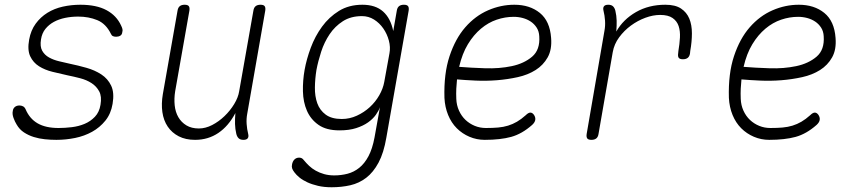

<svg xmlns="http://www.w3.org/2000/svg" viewBox="-20 -580 3640 810"><path d="M218 10Q194 10 169.5 7.5Q145 5 122.5 -2Q100 -9 81 -21.5Q62 -34 50 -55Q43 -66 37 -82.5Q31 -99 34 -112Q35 -122 42.5 -128.5Q50 -135 62 -135Q70 -135 77 -131.5Q84 -128 88 -119Q105 -79 139 -59.5Q173 -40 227 -40Q254 -40 283 -43.5Q312 -47 337 -57.5Q362 -68 380.5 -87.5Q399 -107 404 -138Q410 -173 398.5 -194.5Q387 -216 366 -229.5Q345 -243 318 -250Q291 -257 266 -262Q234 -269 201.5 -277Q169 -285 144.5 -300.5Q120 -316 107.5 -342.5Q95 -369 103 -413Q110 -452 130.5 -480Q151 -508 180 -526Q209 -544 245 -552Q281 -560 319 -560Q387 -560 429.5 -537Q472 -514 491 -472Q495 -464 496.5 -457.5Q498 -451 496 -445Q495 -434 487.5 -429.5Q480 -425 470 -425Q462 -425 456.5 -427.5Q451 -430 448 -437Q427 -480 390.5 -495Q354 -510 310 -510Q281 -510 254.5 -504.5Q228 -499 207 -487.5Q186 -476 171.5 -458Q157 -440 153 -414Q148 -384 158 -366Q168 -348 187 -337.5Q206 -327 229.5 -321.5Q253 -316 275 -311Q309 -304 344.5 -294Q380 -284 407.5 -266Q435 -248 449 -218.5Q463 -189 455 -142Q448 -100 424.5 -71Q401 -42 368.5 -24Q336 -6 297 2Q258 10 218 10Z M1007 10Q994 10 987 3.5Q980 -3 977 -15Q972 -36 971.5 -57Q971 -78 973 -103Q944 -48 901 -19Q858 10 803 10Q763 10 734 -5Q705 -20 687.5 -46Q670 -72 665 -107Q660 -142 667 -183L729 -535Q731 -548 738.5 -554Q746 -560 759 -560Q772 -560 776.5 -554Q781 -548 779 -535L719 -195Q714 -164 717 -135.5Q720 -107 732.5 -85.5Q745 -64 766.5 -51Q788 -38 819 -38Q847 -38 875 -52.5Q903 -67 927 -90Q951 -113 968 -141Q985 -169 989 -195L1049 -535Q1051 -548 1058.5 -554Q1066 -560 1079 -560Q1092 -560 1096.5 -554Q1101 -548 1099 -535L1023 -100Q1019 -79 1020.5 -57Q1022 -35 1027 -15Q1030 -3 1025 3.5Q1020 10 1007 10Z M1583 -128Q1578 -113 1565.5 -95.5Q1553 -78 1532.5 -63.5Q1512 -49 1482.5 -39.5Q1453 -30 1412 -30Q1357 -30 1324 -53Q1291 -76 1275 -112.5Q1259 -149 1258 -194.5Q1257 -240 1265 -285Q1273 -330 1291 -378.5Q1309 -427 1338.5 -467.5Q1368 -508 1410 -534Q1452 -560 1509 -560Q1564 -560 1596 -531.5Q1628 -503 1639 -449L1654 -535Q1656 -548 1663.5 -554Q1671 -560 1684 -560Q1697 -560 1701.5 -554Q1706 -548 1704 -535L1610 0Q1599 65 1577 106Q1555 147 1525 170Q1495 193 1458 201.5Q1421 210 1379 210Q1347 210 1321.5 204Q1296 198 1276.5 189Q1257 180 1243.5 169Q1230 158 1222 147Q1215 138 1212.5 130.5Q1210 123 1212 114Q1213 108 1215.5 102.5Q1218 97 1222 93Q1226 89 1231 87Q1236 85 1242 85Q1247 85 1252 87Q1257 89 1263 97Q1272 108 1284 119.5Q1296 131 1312 140Q1328 149 1347.5 154.5Q1367 160 1390 160Q1419 160 1446 153Q1473 146 1495.5 128Q1518 110 1534.5 79Q1551 48 1560 0ZM1422 -78Q1455 -78 1485.5 -92Q1516 -106 1540 -128Q1564 -150 1580 -178Q1596 -206 1601 -234L1623 -355Q1628 -381 1620.5 -409Q1613 -437 1597 -460Q1581 -483 1558 -497.5Q1535 -512 1507 -512Q1460 -512 1426.5 -490.5Q1393 -469 1370.5 -435.5Q1348 -402 1335 -362Q1322 -322 1315 -285Q1309 -248 1308.5 -211Q1308 -174 1318.5 -144.5Q1329 -115 1354 -96.5Q1379 -78 1422 -78Z M2233 -95Q2240 -84 2238 -73.5Q2236 -63 2225 -53Q2182 -15 2136.5 -2.5Q2091 10 2025 10Q1991 10 1960.5 -3Q1930 -16 1907 -39Q1884 -62 1870.5 -95Q1857 -128 1855 -167Q1852 -269 1876.5 -343Q1901 -417 1943 -465Q1985 -513 2039 -536.5Q2093 -560 2150 -560Q2215 -560 2257.5 -525.5Q2300 -491 2305 -420Q2309 -371 2290.5 -338Q2272 -305 2239.5 -284.5Q2207 -264 2164 -254.5Q2121 -245 2076 -241.5Q2031 -238 1987 -240Q1943 -242 1908 -245Q1906 -226 1905 -206Q1904 -186 1905 -163Q1906 -136 1916.5 -113Q1927 -90 1944 -74Q1961 -58 1983 -49Q2005 -40 2030 -40Q2059 -40 2081.5 -42Q2104 -44 2123.5 -50Q2143 -56 2161 -66.5Q2179 -77 2198 -94Q2209 -105 2217.5 -105Q2226 -105 2233 -95ZM1917 -298Q1966 -294 2026.5 -292Q2087 -290 2139 -301Q2191 -312 2225 -341Q2259 -370 2255 -427Q2254 -448 2244 -463.5Q2234 -479 2219 -489Q2204 -499 2185.5 -504Q2167 -509 2147 -509Q2111 -509 2075.5 -497Q2040 -485 2009 -459Q1978 -433 1954 -393.5Q1930 -354 1917 -298Z M2475 10Q2462 10 2457.5 4Q2453 -2 2455 -15L2530 -450Q2534 -471 2532.5 -493Q2531 -515 2526 -535Q2523 -547 2528 -553.5Q2533 -560 2546 -560Q2559 -560 2566 -553.5Q2573 -547 2576 -535Q2581 -514 2581.5 -493Q2582 -472 2580 -447Q2609 -498 2663 -529Q2717 -560 2787 -560Q2829 -560 2853 -544Q2877 -528 2888 -501.5Q2899 -475 2899 -439.5Q2899 -404 2892 -365L2891 -355Q2889 -342 2881.5 -336Q2874 -330 2861 -330Q2848 -330 2843.5 -336Q2839 -342 2841 -355L2842 -365Q2847 -394 2848.5 -421.5Q2850 -449 2843 -470Q2836 -491 2817.5 -504Q2799 -517 2765 -517Q2735 -517 2702.5 -505Q2670 -493 2641.5 -472Q2613 -451 2592 -422.5Q2571 -394 2565 -360L2505 -15Q2503 -2 2495.5 4Q2488 10 2475 10Z M3433 -95Q3440 -84 3438 -73.5Q3436 -63 3425 -53Q3382 -15 3336.5 -2.5Q3291 10 3225 10Q3191 10 3160.5 -3Q3130 -16 3107 -39Q3084 -62 3070.5 -95Q3057 -128 3055 -167Q3052 -269 3076.5 -343Q3101 -417 3143 -465Q3185 -513 3239 -536.5Q3293 -560 3350 -560Q3415 -560 3457.5 -525.5Q3500 -491 3505 -420Q3509 -371 3490.5 -338Q3472 -305 3439.5 -284.5Q3407 -264 3364 -254.5Q3321 -245 3276 -241.5Q3231 -238 3187 -240Q3143 -242 3108 -245Q3106 -226 3105 -206Q3104 -186 3105 -163Q3106 -136 3116.5 -113Q3127 -90 3144 -74Q3161 -58 3183 -49Q3205 -40 3230 -40Q3259 -40 3281.5 -42Q3304 -44 3323.5 -50Q3343 -56 3361 -66.5Q3379 -77 3398 -94Q3409 -105 3417.5 -105Q3426 -105 3433 -95ZM3117 -298Q3166 -294 3226.5 -292Q3287 -290 3339 -301Q3391 -312 3425 -341Q3459 -370 3455 -427Q3454 -448 3444 -463.5Q3434 -479 3419 -489Q3404 -499 3385.5 -504Q3367 -509 3347 -509Q3311 -509 3275.5 -497Q3240 -485 3209 -459Q3178 -433 3154 -393.5Q3130 -354 3117 -298Z"/></svg>

Font: Maple Mono Thin
Style: Italic
Weight: 250
Italic angle: -10°
Monospace: yes
Designer: subframe7536
Version: Version 7.000